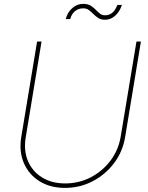

<svg xmlns="http://www.w3.org/2000/svg" viewBox="-20 -937 746 968"><path d="M308.1 10.3Q232.9 10.3 179 -23.4Q125 -57.1 100.1 -115.5Q75.2 -173.8 87.4 -247.6L167 -727.5H189.5L109.9 -245.6Q98.6 -178.2 120.8 -125.5Q143.1 -72.8 191.9 -42.5Q240.7 -12.2 308.6 -12.2Q377.9 -12.2 437.3 -43Q496.6 -73.7 536.9 -127Q577.1 -180.2 588.4 -247.6L668 -727.5H690.4L610.8 -245.6Q598.6 -171.9 554.7 -114Q510.7 -56.2 446.5 -22.9Q382.3 10.3 308.1 10.3ZM509.8 -837.4Q489.3 -837.4 475.6 -846.2Q461.9 -855 450.9 -866.2Q439.9 -877.4 428.2 -886.2Q416.5 -895 399.4 -895Q375.5 -895 357.9 -880.6Q340.3 -866.2 334 -840.8H311.5Q319.8 -874 344 -895.8Q368.2 -917.5 399.4 -917.5Q422.4 -917.5 436.8 -908.7Q451.2 -899.9 461.9 -888.7Q472.7 -877.4 483.4 -868.7Q494.1 -859.9 509.3 -859.9Q530.3 -859.9 545.7 -872.1Q561 -884.3 571.8 -912.1H594.7Q583 -877.4 560.3 -857.4Q537.6 -837.4 509.8 -837.4Z"/></svg>

Font: Inter 18pt Thin
Style: Italic
Weight: 250
Italic angle: -9.3988°
Version: Version 4.001;git-66647c0bb